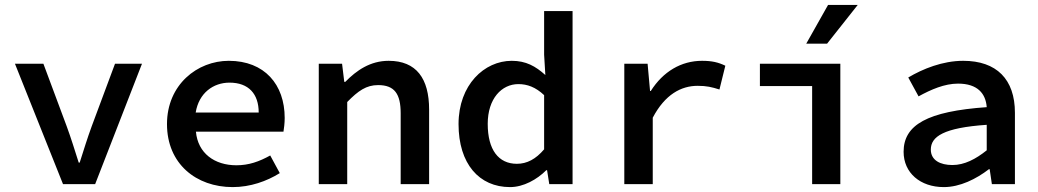

<svg xmlns="http://www.w3.org/2000/svg" viewBox="-20 -751 4233 783"><path d="M237 0H368L559 -491H449L354 -236C336 -187 321 -138 305 -88H301C285 -138 270 -187 252 -236L157 -491H41Z M661 -245C661 -83 780 12 929 12C1001 12 1068 -12 1121 -45L1082 -117C1037 -92 995 -77 944 -77C855 -77 787 -126 779 -214H1136C1138 -226 1141 -248 1141 -270C1141 -406 1059 -503 913 -503C785 -503 661 -406 661 -245ZM778 -292C791 -372 850 -414 916 -414C994 -414 1035 -368 1035 -292Z M1280 0H1396V-335C1441 -381 1474 -404 1522 -404C1589 -404 1614 -368 1614 -289V0H1730V-304C1730 -431 1678 -503 1565 -503C1490 -503 1434 -464 1388 -417H1384L1375 -491H1280Z M1850 -245C1850 -83 1934 12 2060 12C2115 12 2170 -19 2208 -57H2211L2220 0H2315V-706H2199V-528L2204 -445C2164 -481 2125 -503 2067 -503C1955 -503 1850 -405 1850 -245ZM1969 -246C1969 -349 2026 -408 2094 -408C2130 -408 2164 -396 2199 -363V-142C2165 -102 2129 -83 2088 -83C2013 -83 1969 -140 1969 -246Z M2526 0H2642V-271C2692 -366 2758 -401 2825 -401C2862 -401 2882 -396 2914 -386L2938 -483C2909 -497 2883 -503 2843 -503C2758 -503 2684 -459 2634 -380H2631L2621 -491H2526Z M3079 -400H3292V0H3407V-491H3079ZM3478 -731H3357L3268 -573H3353Z M3665 -132C3665 -46 3733 12 3829 12C3895 12 3961 -21 4013 -61H4016L4025 0H4119V-291C4119 -428 4044 -503 3908 -503C3824 -503 3743 -470 3684 -435L3726 -358C3777 -386 3832 -410 3887 -410C3967 -410 4000 -369 4004 -314C3762 -297 3665 -242 3665 -132ZM3776 -141C3776 -194 3828 -230 4004 -242V-138C3959 -102 3913 -78 3864 -78C3815 -78 3776 -97 3776 -141Z"/></svg>

Font: Source Code Pro Semibold
Style: Regular
Weight: 600
Monospace: yes
Designer: Paul D. Hunt
Foundry: Adobe Systems Incorporated
Version: Version 1.017;PS 1.000;hotconv 1.0.70;makeotf.lib2.5.5900